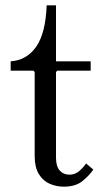

<svg xmlns="http://www.w3.org/2000/svg" viewBox="-20 -690 390 720"><path d="M303 -77 330 -54Q314 -31 288.5 -10.5Q263 10 219 10Q191 10 166 -1Q141 -12 125.5 -37.5Q110 -63 110 -105V-420L105 -425H20V-460Q80 -464 115.5 -514.5Q151 -565 155 -670H190V-460H320V-425H195L190 -420V-99Q190 -66 204 -50.5Q218 -35 240 -35Q260 -35 274.5 -46.5Q289 -58 303 -77Z"/></svg>

Font: Brygada 1918
Style: Regular
Weight: 400
Designer: Mateusz Machalski | Borys Kosmynka | Przemek Hoffer
Foundry: NIEPODLEGLA 2018
Version: Version 3.006